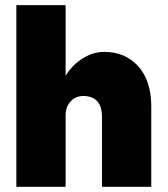

<svg xmlns="http://www.w3.org/2000/svg" viewBox="-20 -720 646 740"><path d="M373 -270Q373 -311 354 -330.6Q335 -350.1 300.8 -350.1Q271.5 -350.1 252.2 -329.1Q232.9 -308.1 232.9 -275.9V0H43V-700.2H232.9V-428.2Q260.3 -471.7 300 -495.8Q339.8 -520 381.8 -520Q462.9 -520 512.9 -464.4Q563 -408.7 563 -310.1V0H373Z"/></svg>

Font: Overused Grotesk Black
Style: Regular
Weight: 900
Version: Version 0.002